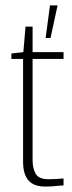

<svg xmlns="http://www.w3.org/2000/svg" viewBox="-20 -687 264 707"><path d="M148 0Q126 0 110.5 -5.5Q95 -11 85 -22.5Q75 -34 70 -51Q65 -68 65 -92V-470H22V-490L66 -495L74 -589H100V-495H214V-470H100V-98Q100 -67 111.5 -47Q123 -27 159 -27Q173 -27 189 -28Q205 -29 214 -30V-4Q204 -4 186 -2Q168 0 148 0ZM148 -547 164 -667H192L166 -547Z"/></svg>

Font: Alumni Sans Thin ExtraLight
Style: Regular
Weight: 250
Version: Version 1.018